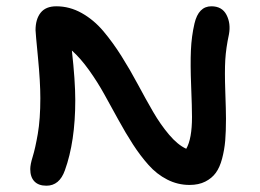

<svg xmlns="http://www.w3.org/2000/svg" viewBox="-20 -593 819 604"><path d="M126 -8.8Q101.1 -8.8 88.1 -22.5Q75.2 -36.1 75.2 -61Q75.2 -75.7 83 -100.6Q90.8 -125.5 98.9 -171.9Q106.9 -218.3 106.9 -284.2Q106.9 -335 99.4 -412.8Q91.8 -490.7 91.8 -498Q91.8 -532.7 107.9 -553Q124 -573.2 157.2 -573.2Q199.2 -573.2 237.3 -551.8Q275.4 -530.3 305.2 -494.9Q335 -459.5 362.1 -416.5Q389.2 -373.5 413.8 -327.4Q438.5 -281.2 461.7 -241.2Q484.9 -201.2 512 -169.2Q539.1 -137.2 565.9 -125Q584 -156.2 584 -225.1Q584 -254.9 581.3 -323Q578.6 -391.1 580.6 -435.1Q582.5 -479 591.8 -519Q604.5 -573.2 645 -573.2Q678.7 -573.2 692.6 -546.1Q706.5 -519 700.2 -484.9Q690.9 -441.9 688.7 -404.8Q686.5 -367.7 688.7 -305.9Q690.9 -244.1 690.9 -219.2Q690.9 -179.7 688.5 -150.6Q686 -121.6 678.7 -94Q671.4 -66.4 658.9 -49.3Q646.5 -32.2 625.7 -21.7Q605 -11.2 576.2 -11.2Q539.1 -11.2 506.1 -28.1Q473.1 -44.9 447.3 -74Q421.4 -103 398.2 -138.9Q375 -174.8 352.3 -216.3Q329.6 -257.8 308.3 -296.1Q287.1 -334.5 260.3 -372.1Q233.4 -409.7 206.1 -434.1Q216.8 -338.4 216.8 -277.8Q216.8 -147.5 184.1 -57.1Q167 -8.8 126 -8.8Z"/></svg>

Font: Shantell Sans Irregular Bouncy
Style: Regular
Weight: 500
Designer: Stephen Nixon, Anya Danilova, Shantell Martin
Foundry: Arrow Type
Version: Version 1.006;[9816181b4]